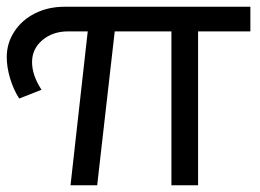

<svg xmlns="http://www.w3.org/2000/svg" viewBox="-28 -549 771 569"><path d="M714 -456H559V0H480V-456H312L260 0H181L232 -456H174Q128 -456 97.5 -430Q67 -404 67 -365Q67 -326 95 -283L29 -257Q12 -283 2 -316.5Q-8 -350 -8 -380Q-8 -421 14.5 -455.5Q37 -490 76 -509.5Q115 -529 163 -529H714Z"/></svg>

Font: Gontserrat
Style: Regular
Weight: 400
Designer: Julieta Ulanovsky
Foundry: Julieta Ulanovsky
Version: Version 6.001